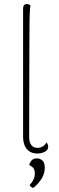

<svg xmlns="http://www.w3.org/2000/svg" viewBox="-20 -748 290 948"><path d="M94 -73V-706Q94 -728 113 -728Q123 -728 131 -720Q127 -710 126 -656.5Q125 -603 125 -524L124 -71Q124 -46 134.5 -32Q145 -18 165 -18Q179 -18 191 -25Q203 -32 209 -45Q218 -35 218 -24Q218 -8 202 1Q186 10 164 10Q132 10 113 -11.5Q94 -33 94 -73ZM126 166Q152 139 152 109Q152 92 145 82.5Q138 73 125 68Q125 58 134.5 46Q144 34 162 34Q177 34 189 44Q201 54 201 81Q201 134 144 180Q132 176 126 166Z"/></svg>

Font: Arima Madurai Thin
Style: Regular
Weight: 250
Designer: Joana Correia and Natanael Gama
Foundry: NDISCOVER
Version: Version 1.020; ttfautohint (v1.5) -l 7 -r 28 -G 50 -x 13 -D 